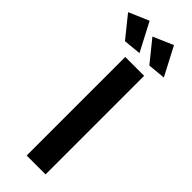

<svg xmlns="http://www.w3.org/2000/svg" viewBox="-361 -940 964 964"><g transform="rotate(45 121.5 -457.5)"><path d="M86 -700H220V0H86ZM44 -915 123 -764 29 -755 -63 -869ZM217 -915 296 -764 202 -755 110 -869Z"/></g></svg>

Font: Montserrat Medium
Style: Regular
Weight: 500
Designer: Julieta Ulanovsky
Foundry: Julieta Ulanovsky
Version: Version 6.001